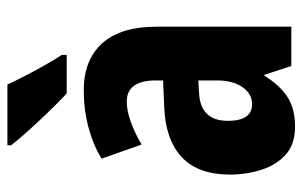

<svg xmlns="http://www.w3.org/2000/svg" viewBox="-169 -637 816 518"><g transform="rotate(-90 239.0 -378.0)"><path d="M255 -560Q336 -560 381 -510.5Q426 -461 426 -363V0H320L296 -73H294Q268 -31 236.5 -10.5Q205 10 156 10Q109 10 81 -15Q53 -40 40 -80.5Q27 -121 27 -165Q27 -252 74.5 -296Q122 -340 211 -343L281 -346V-365Q281 -444 224 -444Q177 -444 108 -404L70 -512Q108 -535 155 -547.5Q202 -560 255 -560ZM247 -249Q172 -245 172 -171Q172 -106 217 -106Q245 -106 263 -132Q281 -158 281 -201V-251ZM270 -766Q279 -746 294 -717Q309 -688 324.5 -661Q340 -634 350 -619V-606H246Q233 -618 213.5 -637.5Q194 -657 173 -679.5Q152 -702 134 -722.5Q116 -743 106 -756V-766Z"/></g></svg>

Font: Noto Sans Myanmar UI ExtraCondensed ExtraBold
Style: Regular
Weight: 800
Width: 2
Designer: Monotype Design Team
Foundry: Monotype Imaging Inc.
Version: Version 2.103; ttfautohint (v1.8.4.7-5d5b)